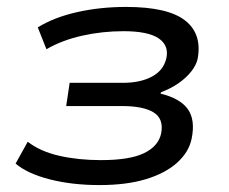

<svg xmlns="http://www.w3.org/2000/svg" viewBox="-20 -525 660 554"><path d="M267 9Q188 9 123.5 -7.5Q59 -24 25 -53L60 -116Q96 -88 151 -75.5Q206 -63 271 -63Q354 -63 395.5 -83Q437 -103 445 -140Q453 -182 423.5 -200.5Q394 -219 332 -219H171L181 -286H334Q385 -286 418.5 -304Q452 -322 460 -357Q468 -394 437.5 -414.5Q407 -435 336 -435Q275 -435 217 -422Q159 -409 114 -383L89 -446Q136 -475 202.5 -490Q269 -505 344 -505Q464 -505 514 -466Q564 -427 550 -354Q546 -337 532 -319Q518 -301 496 -285.5Q474 -270 445 -259L443 -255Q500 -241 522 -210Q544 -179 533 -125Q525 -86 491 -55.5Q457 -25 401 -8Q345 9 267 9Z"/></svg>

Font: Nunito Sans 7pt SemiExpanded
Style: Italic
Weight: 400
Width: 6
Italic angle: -9°
Designer: Vernon Adams
Foundry: Vernon Adams
Version: Version 3.101;gftools[0.9.27]